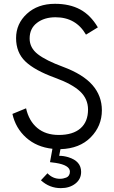

<svg xmlns="http://www.w3.org/2000/svg" viewBox="-20 -766 595 1003"><path d="M297.9 216.8Q238.3 216.8 193.8 175.8L228 139.2Q255.4 168 293 168Q301.8 168 309.6 166.5Q317.4 165 326.2 161.6Q335 158.2 340.1 150.1Q345.2 142.1 345.2 130.9Q345.2 96.7 271 85L241.2 81.1L253.9 11.2Q171.9 2.4 116.7 -46.9Q61.5 -96.2 44.9 -170.9L116.2 -200.2Q130.9 -134.3 174.6 -97.7Q218.3 -61 287.1 -61Q360.8 -61 400.4 -95.5Q439.9 -129.9 439.9 -193.8Q439.9 -249 398.7 -288.1Q357.4 -327.1 267.1 -359.9Q161.1 -398.4 112.5 -445.1Q64 -491.7 64 -566.9Q64 -642.1 120.6 -694.1Q177.2 -746.1 267.1 -746.1Q343.8 -746.1 398.4 -716.8Q453.1 -687.5 491.2 -623L429.2 -585Q376.5 -675.8 270 -675.8Q211.4 -675.8 173.1 -646.5Q134.8 -617.2 134.8 -564.9Q134.8 -516.1 177.5 -482.9Q220.2 -449.7 309.1 -417Q414.1 -377.9 463.1 -321.5Q512.2 -265.1 512.2 -189.9Q512.2 -107.9 454.1 -48.8Q396 10.3 295.9 13.2L289.1 47.9Q312.5 47.9 336.9 55.2Q403.8 75.7 403.8 131.8Q403.8 169.9 373.5 193.4Q343.3 216.8 297.9 216.8Z"/></svg>

Font: Kreadon
Style: Regular
Weight: 400
Designer: kohakuno
Foundry: StudioGnu
Version: Version 1.000;Glyphs 3.1.2 (3151)